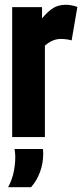

<svg xmlns="http://www.w3.org/2000/svg" viewBox="-20 -574 345 804"><path d="M156 -544V-497Q181 -527 203 -540.5Q225 -554 256 -554Q266 -554 278 -552Q290 -550 304 -545L280 -405Q269 -408 257 -409.5Q245 -411 236 -411Q219 -411 203 -405Q187 -399 168 -383V0H31V-544ZM14 210Q31 178 37.5 145.5Q44 113 44 83Q44 74 43 65.5Q42 57 41 50H160Q161 60 161 69Q161 110 147.5 146.5Q134 183 110 210Z"/></svg>

Font: Georama Condensed
Style: Bold
Weight: 700
Width: 3
Designer: Jean-Baptiste Levee
Foundry: Production Type
Version: Version 1.000